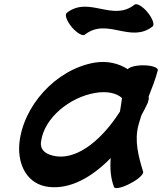

<svg xmlns="http://www.w3.org/2000/svg" viewBox="-20 -876 791 938"><path d="M395 -707C503 -792 618 -662 726 -747C736 -756 725 -787 700 -817C676 -846 647 -862 637 -853C529 -768 414 -898 306 -813C295 -804 306 -773 331 -743C356 -714 384 -698 395 -707ZM679 -38C657 -110 635 -189 657 -267C661 -282 666 -297 671 -313C682 -333 693 -354 702 -374C703 -377 704 -379 704 -382C707 -390 708 -397 706 -404C723 -447 740 -490 751 -533C753 -546 721 -557 680 -557C644 -557 613 -549 604 -538C559 -567 503 -580 442 -570C251 -537 89 -355 74 -169C67 -64 117 25 217 37C324 50 430 -11 521 -104C517 -55 520 -7 537 38C542 49 578 41 617 20C656 0 684 -26 679 -38ZM258 -112C210 -118 172 -140 181 -187C197 -300 320 -401 445 -422C496 -431 547 -424 576 -397C573 -375 570 -353 566 -331C486 -205 369 -99 258 -112Z"/></svg>

Font: Nupuram Black Oblique
Style: Regular
Weight: 900
Designer: Santhosh Thottingal (santhosh.thottingal@gmail.com)
Foundry: SMC
Version: Version 1.000